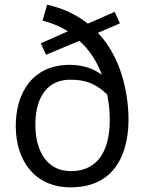

<svg xmlns="http://www.w3.org/2000/svg" viewBox="-20 -802 624 832"><path d="M48.3 -253.4C49.3 -107.4 128.9 9.8 286.6 9.8C501 9.8 548.8 -174.8 534.7 -336.4C523.4 -467.8 479.5 -580.1 404.3 -659.7L499.5 -700.7L477.1 -750.5L360.8 -699.7C312 -737.8 252.9 -766.6 184.1 -781.7L164.6 -712.9C205.6 -702.1 243.2 -686 274.4 -666.5L156.7 -614.3L179.7 -564.9L324.2 -625C368.2 -585.4 399.9 -536.1 421.4 -478C379.9 -508.8 331.1 -521 282.2 -521C118.7 -521 47.4 -396.5 48.3 -253.4ZM133.3 -253.4C130.9 -355.5 168 -453.1 278.8 -456.5C353.5 -458 398.9 -437 444.8 -392.1C448.2 -373.5 451.2 -355 453.1 -335.4C465.8 -202.6 436 -60.5 286.6 -60.5C186 -60.5 135.7 -143.6 133.3 -253.4Z"/></svg>

Font: Duru Sans
Style: Regular
Weight: 400
Designer: Onur Yazıcıgil
Foundry: Onur Yazıcıgil
Version: Version 1.002